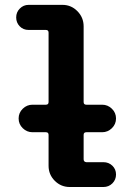

<svg xmlns="http://www.w3.org/2000/svg" viewBox="-20 -750 540 770"><path d="M326.2 -219.7Q315.4 -219.7 315.4 -209V-111.3Q315.4 -100.6 326.2 -99.6H394.5Q416 -99.6 430.7 -85.4Q445.3 -71.3 445.3 -50.3Q445.3 -29.3 430.7 -14.6Q416 0 394.5 0H259.8Q224.6 0 199.7 -24.9Q174.8 -49.8 174.8 -85V-209Q174.8 -219.7 164.1 -219.7H110.4Q87.9 -219.7 71.3 -235.8Q54.7 -252 54.7 -274.9Q54.7 -297.9 71.3 -314Q87.9 -330.1 110.4 -330.1H164.1Q174.8 -330.1 174.8 -340.8V-619.1Q174.8 -629.9 164.1 -629.9H94.7Q73.2 -629.9 59.1 -644.5Q44.9 -659.2 44.9 -680.2Q44.9 -701.2 59.6 -715.8Q74.2 -730.5 94.7 -730.5H230.5Q265.6 -730.5 290.5 -705.1Q315.4 -679.7 315.4 -644.5V-340.8Q315.4 -330.1 326.2 -330.1H389.6Q412.1 -330.1 428.7 -314Q445.3 -297.9 445.3 -274.9Q445.3 -252 428.7 -235.8Q412.1 -219.7 389.6 -219.7Z"/></svg>

Font: Rounded-X Mgen+ 1mn bold
Style: Bold
Weight: 700
Designer: [Source Han Sans]
Ryoko NISHIZUKA  (kana & ideographs); Paul D. Hunt (Latin, Greek & Cyrillic); Wenlong ZHANG  (bopomofo
Version: Version 1.059.20150602